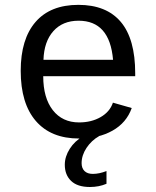

<svg xmlns="http://www.w3.org/2000/svg" viewBox="-20 -558 640 787"><path d="M157.2 -245.6Q157.2 -156.7 196.5 -106.4Q235.8 -56.2 304.2 -56.2Q354.5 -56.2 392.3 -77.9Q430.2 -99.6 442.9 -137.2L520 -115.2Q498.5 -54.7 441.2 -22.5Q383.8 9.8 304.2 9.8Q189 9.8 127 -62Q64.9 -133.8 64.9 -267.6Q64.9 -397.9 125.7 -468Q186.5 -538.1 301.3 -538.1Q416 -538.1 475.1 -468.3Q534.2 -398.4 534.2 -257.3V-245.6ZM302.2 -473.1Q236.8 -473.1 198.7 -430.4Q160.6 -387.7 158.2 -313H443.4Q429.7 -473.1 302.2 -473.1ZM416.5 195.3Q385.7 208.5 348.6 208.5Q297.4 208.5 271.5 183.6Q245.6 158.7 245.6 117.2Q245.6 84 265.9 52Q286.1 20 321.3 0H386.2Q355 17.6 334.7 48.1Q314.5 78.6 314.5 110.8Q314.5 131.3 326.4 143.1Q338.4 154.8 360.4 154.8Q386.7 154.8 416.5 143.1Z"/></svg>

Font: Courier New
Style: Regular
Weight: 400
Designer: Steve Matteson
Foundry: Ascender Corporation
Version: Version 2.00.3